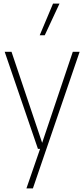

<svg xmlns="http://www.w3.org/2000/svg" viewBox="-20 -828 469 1068"><path d="M191 0 6 -540H44L214.5 -33.5L385 -540H423L163 220H127L203 0ZM201 -632 275 -808H311L229 -632Z"/></svg>

Font: Encode Sans Cnd Th
Style: Regular
Weight: 100
Width: 3
Designer: Multiple Designers
Foundry: Impallari Type
Version: Version 3.002; ttfautohint (v1.8.3) -l 8 -r 50 -G 200 -x 14 